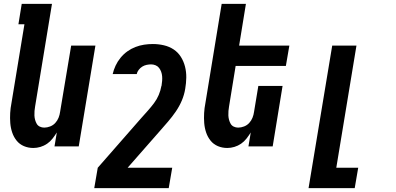

<svg xmlns="http://www.w3.org/2000/svg" viewBox="-20 -755 2040 990"><path d="M152 8Q126 8 103.5 -1.5Q81 -11 66 -29.5Q51 -48 43 -71.5Q35 -95 33 -120.5Q31 -146 32.5 -172Q34 -198 39 -223L106 -630H75L92 -735H248L161 -206Q159 -195 158 -183Q157 -171 157.5 -159.5Q158 -148 161 -137Q164 -126 169.5 -116.5Q175 -107 185.5 -102Q196 -97 208 -97Q223 -97 238.5 -103Q254 -109 265 -121Q276 -133 282 -148Q288 -163 290 -179L347 -520H472L386 0H261L273 -72Q263 -56 251 -40.5Q239 -25 223 -14Q207 -3 188.5 2.5Q170 8 152 8Z M466 215 484 110 709 -147Q726 -166 742.5 -184.5Q759 -203 774 -223Q789 -243 798.5 -265.5Q808 -288 812 -311L813 -313Q815 -326 816 -338Q817 -350 816 -362Q815 -374 811 -385Q807 -396 800 -405Q793 -414 782 -418.5Q771 -423 759 -423Q748 -423 736 -420.5Q724 -418 713.5 -411.5Q703 -405 695 -394.5Q687 -384 685 -373H561Q566 -395 576 -416.5Q586 -438 601.5 -457Q617 -476 636.5 -490Q656 -504 678 -512.5Q700 -521 722.5 -524.5Q745 -528 768 -528Q797 -528 825 -521.5Q853 -515 875.5 -500Q898 -485 912.5 -462Q927 -439 934 -411.5Q941 -384 940.5 -355Q940 -326 935 -297Q930 -266 917.5 -236.5Q905 -207 886.5 -180Q868 -153 846.5 -128Q825 -103 803 -78L638 110H868L850 215Z M1152 8Q1126 8 1103.5 -1.5Q1081 -11 1066 -29.5Q1051 -48 1043 -71.5Q1035 -95 1033 -120.5Q1031 -146 1032.5 -172Q1034 -198 1039 -223L1123 -735H1248L1213 -520H1472L1454 -415H1195L1161 -206Q1159 -195 1158 -183Q1157 -171 1157.5 -159.5Q1158 -148 1161 -137Q1164 -126 1169.5 -116.5Q1175 -107 1185.5 -102Q1196 -97 1208 -97Q1223 -97 1238.5 -103Q1254 -109 1265 -121Q1276 -133 1282 -148Q1288 -163 1290 -179L1312 -312H1437L1386 0H1261L1273 -72Q1263 -56 1251 -40.5Q1239 -25 1223 -14Q1207 -3 1188.5 2.5Q1170 8 1152 8Z M1571 215 1693 -520H1818L1714 110H1827L1809 215Z"/></svg>

Font: Iosevka Term Curly Extrabold
Style: Italic
Weight: 800
Italic angle: -9°
Designer: Belleve Invis
Foundry: Belleve Invis
Version: Version 32.3.0